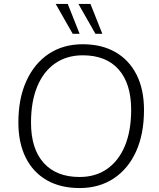

<svg xmlns="http://www.w3.org/2000/svg" viewBox="-20 -944 805 972"><path d="M383 8Q286 8 216.5 -32Q147 -72 110 -146.5Q73 -221 73 -324Q73 -445 113.5 -534Q154 -623 227 -671.5Q300 -720 399 -720Q495 -720 564.5 -680Q634 -640 671.5 -565.5Q709 -491 709 -387Q709 -266 669 -177.5Q629 -89 555.5 -40.5Q482 8 383 8ZM383 -48Q464 -48 522.5 -89Q581 -130 612.5 -206Q644 -282 644 -388Q644 -521 580.5 -592.5Q517 -664 399 -664Q318 -664 259 -623Q200 -582 168.5 -506Q137 -430 137 -323Q137 -191 201 -119.5Q265 -48 383 -48ZM463 -773 377 -924H438L498 -773ZM348 -773 262 -924H323L383 -773Z"/></svg>

Font: Muli Light
Style: Italic
Weight: 300
Italic angle: -4.541°
Designer: Vernon Adams
Foundry: Vernon Adams
Version: Version 2.100; ttfautohint (v1.8.1.43-b0c9)